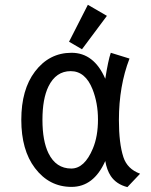

<svg xmlns="http://www.w3.org/2000/svg" viewBox="-20 -766 626 797"><path d="M275.9 -66.4Q331.1 -66.4 365.7 -149.9Q386.7 -200.2 386.7 -270Q386.7 -337.9 364.3 -395Q334.5 -470.7 273.4 -470.7Q212.4 -470.7 181.2 -407.2Q156.2 -356 156.2 -268.6Q156.2 -181.2 181.2 -129.9Q212.4 -66.4 275.9 -66.4ZM276.9 9.8Q184.1 9.8 125 -68.4Q68.4 -143.1 68.4 -268.6Q68.4 -394 125 -468.8Q184.1 -546.9 276.9 -546.9Q370.1 -546.9 417 -439Q429.2 -516.6 439.9 -546.9L517.6 -522.9Q473.6 -409.2 473.6 -267.6Q473.6 -170.9 492.2 -113.8Q508.3 -64.5 561.5 -44.9L508.8 10.7Q462.9 -1 439.9 -35.2Q423.3 -60.5 417 -97.7Q369.1 9.8 276.9 9.8ZM344.7 -746.1 423.8 -700.2 320.3 -561.5 266.6 -592.8Z"/></svg>

Font: Consola Mono
Style: Book
Weight: 400
Monospace: yes
Version: Version 2.001